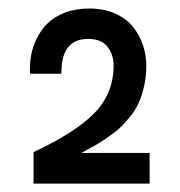

<svg xmlns="http://www.w3.org/2000/svg" viewBox="-20 -773 424 453"><path d="M333 -412.1V-339.8H59.1V-414.1Q158.2 -460.4 203.1 -506.6Q248 -552.7 248 -619.1Q248 -643.6 233.9 -662.4Q219.7 -681.2 188 -681.2Q123.5 -681.2 125 -599.1H50.8Q49.8 -620.6 53.2 -641.1Q56.6 -661.6 66.7 -682.1Q76.7 -702.6 92.3 -718Q107.9 -733.4 133.3 -743.2Q158.7 -752.9 190.9 -752.9Q225.6 -752.9 252.4 -740.7Q279.3 -728.5 294.7 -708.5Q310.1 -688.5 317.6 -665.5Q325.2 -642.6 325.2 -618.2Q325.2 -592.8 320.1 -570.1Q314.9 -547.4 307.4 -530.5Q299.8 -513.7 286.6 -497.3Q273.4 -481 262 -470.5Q250.5 -460 232.4 -447.8Q214.4 -435.5 202.6 -429Q190.9 -422.4 171.9 -412.1Z"/></svg>

Font: Standard
Style: Bold
Weight: 400
Designer: Bryce Wilner
Version: Version 2.000;PS 2.0;hotconv 16.6.51;makeotf.lib2.5.65220 DE